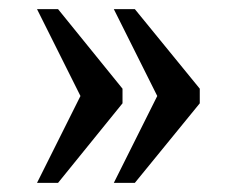

<svg xmlns="http://www.w3.org/2000/svg" viewBox="-20 -480 517 420"><path d="M229 -80 324 -270 229 -460H275L417 -286V-254L275 -80ZM61 -80 156 -270 61 -460H107L248 -286V-254L107 -80Z"/></svg>

Font: Noto Serif Myanmar SemCond
Style: Regular
Weight: 400
Width: 4
Designer: Ben Mitchell and the Monotype Design Team
Foundry: Monotype Imaging Inc.
Version: Version 2.106; ttfautohint (v1.8.4.7-5d5b)